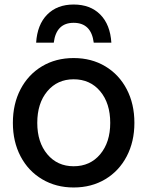

<svg xmlns="http://www.w3.org/2000/svg" viewBox="-20 -817 653 850"><path d="M37 -273Q37 -357 71 -422Q105 -487 166 -523.5Q227 -560 306 -560Q385 -560 446 -523.5Q507 -487 541 -422Q575 -357 575 -273Q575 -190 541 -125Q507 -60 446 -23.5Q385 13 306 13Q228 13 166.5 -23.5Q105 -60 71 -125Q37 -190 37 -273ZM306 -81Q379 -81 423.5 -134Q468 -187 468 -273Q468 -360 423.5 -413Q379 -466 306 -466Q234 -466 189.5 -413Q145 -360 145 -273Q145 -187 189.5 -134Q234 -81 306 -81ZM306 -797Q380 -797 424 -752.5Q468 -708 473 -628H395Q384 -716 306 -716Q229 -716 218 -628H140Q145 -708 189 -752.5Q233 -797 306 -797Z"/></svg>

Font: Application Medium
Style: Regular
Weight: 500
Designer: Wei Huang
Foundry: Wei Huang
Version: Version 0.012